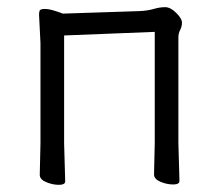

<svg xmlns="http://www.w3.org/2000/svg" viewBox="-20 -506 617 536"><path d="M410 -19 412 -107V-417L159 -407V-106L162 0Q162 10 144.5 10Q127 10 109 2.5Q91 -5 91 -18L93 -106V-386L89 -465Q89 -473 91 -477Q94 -481 105.5 -481Q117 -481 135.5 -475Q154 -469 155 -468L369 -475Q392 -476 409 -481Q426 -486 441 -486Q456 -486 472 -470Q488 -454 488 -443Q488 -432 483 -422.5Q478 -413 478 -402V-107L481 -1Q481 9 463.5 9Q446 9 428 1.5Q410 -6 410 -19Z"/></svg>

Font: LXGW WenKai
Style: Regular
Weight: 400
Designer: LXGW / Fontworks Inc.
Foundry: LXGW / Fontworks Inc.
Version: Version 1.520; June 14, 2025